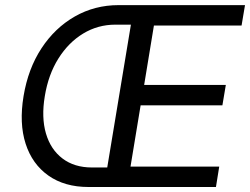

<svg xmlns="http://www.w3.org/2000/svg" viewBox="-20 -748 1000 768"><path d="M334 0Q238.3 0 173.6 -45.7Q108.9 -91.3 82.5 -173.1Q56.2 -254.9 74.2 -363.3Q92.3 -473.1 146 -554.9Q199.7 -636.7 279.3 -682.1Q358.9 -727.5 454.1 -727.5H552.7L540 -649.4H441.4Q371.6 -649.4 312.7 -613.8Q253.9 -578.1 213.6 -513.9Q173.3 -449.7 159.2 -363.3Q145 -278.3 163.8 -214.1Q182.6 -149.9 230 -114Q277.3 -78.1 347.7 -78.1H446.3L431.6 0ZM396 0 516.6 -727.5H960L946.3 -646H595.7L556.6 -408.2H883.3L869.6 -326.7H542.5L502 -81.5H856.9L843.8 0Z"/></svg>

Font: Inter Variable
Style: Italic
Weight: 400
Italic angle: -9.39999°
Designer: Rasmus Andersson
Foundry: rsms
Version: Version 4.001;git-9221beed3